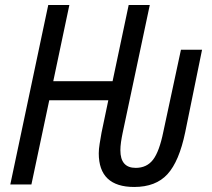

<svg xmlns="http://www.w3.org/2000/svg" viewBox="-20 -734 842 764"><path d="M514 10Q600 10 646.5 -41Q693 -92 717 -208L784 -536H700L630 -210Q614 -131 589 -98.5Q564 -66 520 -66Q459 -66 459 -136Q459 -151 461.5 -168.5Q464 -186 468 -205L576 -714H492L428 -411H192L256 -714H172L21 0H105L176 -335H411L384 -206Q380 -184 376.5 -162Q373 -140 373 -124Q373 10 514 10Z"/></svg>

Font: Noto Sans UI SemiCondensed
Style: Italic
Weight: 400
Width: 4
Italic angle: -12°
Designer: Monotype Design Team
Foundry: Monotype Imaging Inc.
Version: Version 1.901